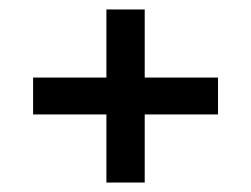

<svg xmlns="http://www.w3.org/2000/svg" viewBox="-20 -473 531 406"><path d="M50 -309H205V-453H286V-309H441V-231H286V-87H205V-231H50Z"/></svg>

Font: Syne Med Modified
Style: Regular
Weight: 500
Designer: Lucas Descroix
Foundry: Bonjour Monde
Version: Version 2.200